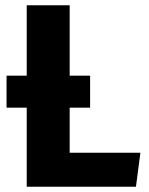

<svg xmlns="http://www.w3.org/2000/svg" viewBox="-20 -713 570 733"><path d="M246 -302H324V-424H246V-693H82V-424H5V-302H82V0H499L516 -130H246Z"/></svg>

Font: Fira Sans
Style: Bold
Weight: 700
Designer: Carrois Corporate & Edenspiekermann AG
Foundry: Carrois Corporate GbR & Edenspiekermann AG
Version: Version 4.203